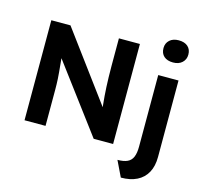

<svg xmlns="http://www.w3.org/2000/svg" viewBox="-135 -942 1372 1298"><g transform="rotate(15 551.0 -293.0)"><path d="M91 0V-700H225L612 -177H584Q580 -208 577 -237.5Q574 -267 571.5 -297.5Q569 -328 567.5 -360.5Q566 -393 565 -429.5Q564 -466 564 -509V-700H711V0H575L180 -528L218 -527Q223 -475 226.5 -438.5Q230 -402 232.5 -375Q235 -348 236 -328Q237 -308 237.5 -290Q238 -272 238 -252V0ZM767 96Q810 96 836 84Q862 72 873.5 44.5Q885 17 885 -28V-529H1027V6Q1027 71 1002.5 115.5Q978 160 932 183Q886 206 820 206ZM872 -715Q872 -749 895.5 -770.5Q919 -792 959 -792Q1000 -792 1023 -771.5Q1046 -751 1046 -715Q1046 -681 1022.5 -659Q999 -637 959 -637Q918 -637 895 -657.5Q872 -678 872 -715Z"/></g></svg>

Font: Mach SemiBold
Style: Regular
Weight: 600
Version: Version 1.002